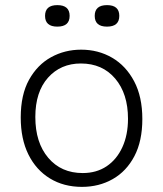

<svg xmlns="http://www.w3.org/2000/svg" viewBox="-20 -718 637 750"><path d="M300 12Q229 12 175 -21Q121 -54 91 -114.5Q61 -175 61 -259Q61 -348 93.5 -406.5Q126 -465 179.5 -494.5Q233 -524 297 -524Q364 -524 418 -492.5Q472 -461 504 -400.5Q536 -340 536 -253Q536 -167 505 -108Q474 -49 420.5 -18.5Q367 12 300 12ZM303 -42Q357 -42 396.5 -68.5Q436 -95 458 -143Q480 -191 480 -254Q480 -352 430 -411Q380 -470 296 -470Q217 -470 167.5 -414.5Q118 -359 118 -261Q118 -161 168.5 -101.5Q219 -42 303 -42ZM398 -614Q350 -614 350 -656Q350 -698 398 -698Q446 -698 446 -656Q446 -614 398 -614ZM204 -614Q156 -614 156 -656Q156 -698 204 -698Q252 -698 252 -656Q252 -614 204 -614Z"/></svg>

Font: Bricolage Grotesque 12pt ExtraLight
Style: Regular
Weight: 200
Designer: Mathieu Triay
Foundry: Atelier Triay
Version: Version 1.001; ttfautohint (v1.8.4.7-5d5b);gftools[0.9.33.de